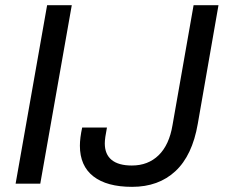

<svg xmlns="http://www.w3.org/2000/svg" viewBox="-20 -706 867 738"><path d="M40 0 161.1 -686H255.9L134.8 0ZM487.8 12.2Q390.6 12.2 338.9 -28.1Q287.1 -68.4 287.1 -146Q287.1 -175.8 295.9 -215.8H391.1Q382.8 -174.3 382.8 -154.8Q382.8 -112.8 409.2 -91.3Q435.5 -69.8 486.8 -69.8Q549.3 -69.8 589.8 -109.4Q630.4 -148.9 643.1 -225.1L724.1 -686H819.8L740.2 -230Q719.2 -108.4 654.3 -48.1Q589.4 12.2 487.8 12.2Z"/></svg>

Font: Archivo
Style: Italic
Weight: 400
Italic angle: -10°
Designer: Hector Gatti
Foundry: Omnibus-Type
Version: Version 2.001